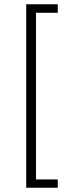

<svg xmlns="http://www.w3.org/2000/svg" viewBox="-20 -703 310 901"><path d="M103 -683H251V-643H149V139H251V178H103Z"/></svg>

Font: Montserrat Ace
Style: Light
Weight: 300
Designer: Julieta Ulanovsky
Foundry: Julieta Ulanovsky
Version: Version 1